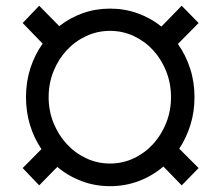

<svg xmlns="http://www.w3.org/2000/svg" viewBox="-20 -632 763 662"><path d="M359.4 9.9Q307.5 9.9 261.4 -7.5Q215.2 -24.9 177.6 -56.5L115.1 7.1L58.2 -52.6L122.9 -117.9Q97.3 -155.5 83.5 -200.8Q69.6 -246.1 69.6 -296.9Q69.6 -349.8 84.7 -396.7Q99.8 -443.5 127.1 -481.5L58.2 -552.6L115.1 -612.2L184.3 -541.9Q220.9 -570.7 265.3 -586.5Q309.7 -602.3 359.4 -602.3Q409.8 -602.3 454.7 -586.1Q499.6 -570 536.6 -540.5L606.5 -612.2L664.8 -552.6L593.4 -480.5Q620.4 -442.1 635.5 -396Q650.6 -349.8 650.6 -296.9Q650.6 -246.4 636.7 -201.7Q622.9 -157 598 -119.3L664.8 -52.6L606.5 7.1L543.3 -57.9Q505.7 -25.6 458.8 -7.8Q411.9 9.9 359.4 9.9ZM359.4 -68.2Q403.1 -68.2 441.4 -86.3Q479.8 -104.4 508.2 -135.7Q536.6 -166.9 553.1 -208.5Q569.6 -250 569.6 -296.9Q569.6 -344.5 553.1 -386Q536.6 -427.6 508.2 -458.6Q479.8 -489.7 441.4 -507.6Q403.1 -525.6 359.4 -525.6Q315.7 -525.6 277.2 -507.6Q238.6 -489.7 209.9 -458.6Q181.1 -427.6 164.4 -386Q147.7 -344.5 147.7 -296.9Q147.7 -250 164.4 -208.5Q181.1 -166.9 209.9 -135.7Q238.6 -104.4 277.2 -86.3Q315.7 -68.2 359.4 -68.2Z"/></svg>

Font: Fast_Sans-Dotted
Style: Regular
Weight: 400
Version: Version 3.018